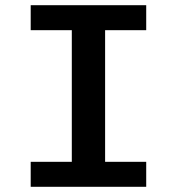

<svg xmlns="http://www.w3.org/2000/svg" viewBox="-20 -718 680 738"><path d="M98 0V-96H256V-602H98V-698H542V-602H384V-96H542V0Z"/></svg>

Font: Writer SemiBold
Style: Regular
Weight: 600
Monospace: yes
Designer: Mike Abbink, Paul van der Laan, Pieter van Rosmalen
Foundry: Bold Monday
Version: Version 2.001 2020